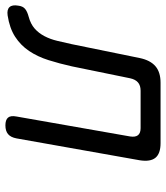

<svg xmlns="http://www.w3.org/2000/svg" viewBox="-26 -616 600 693"><g transform="rotate(90 273.5 -270.0)"><path d="M137 -475Q145 -513 166.5 -531.5Q188 -550 226 -550H444Q482 -550 497 -531.5Q512 -513 506 -475L427 -30Q423 -9 411.5 0.5Q400 10 380 10Q360 10 352 0.5Q344 -9 348 -30L420 -440Q423 -459 415.5 -468.5Q408 -478 390 -478H255Q236 -478 225 -468.5Q214 -459 210 -440L167 -230Q157 -185 144.5 -145.5Q132 -106 111.5 -75.5Q91 -45 60 -25Q29 -5 -17 2Q-38 5 -47 -5Q-56 -15 -52 -37Q-50 -53 -40.5 -61Q-31 -69 -12 -74Q14 -81 30.5 -95.5Q47 -110 58 -131Q69 -152 75 -177.5Q81 -203 87 -230Z"/></g></svg>

Font: Maple Mono NL Light
Style: Italic
Weight: 300
Italic angle: -10°
Monospace: yes
Designer: subframe7536
Version: Version 7.000